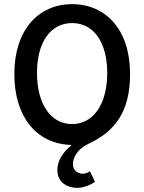

<svg xmlns="http://www.w3.org/2000/svg" viewBox="-20 -686 694 924"><path d="M353 218C380 218 415 205 437 189L413 138C404 144 392 150 378 150C355 150 331 135 331 103C331 71 354 30 406 6C532 -53 606 -147 606 -330C606 -542 490 -666 327 -666C165 -666 49 -542 49 -330C49 -126 153 2 313 11L325 12L316 20C285 46 256 86 256 132C256 188 298 218 353 218ZM158 -335C158 -482 223 -575 327 -575C431 -575 496 -482 496 -335C496 -187 431 -89 327 -89C223 -89 158 -187 158 -335Z"/></svg>

Font: Falling Sky
Style: Light
Weight: 400
Designer: Paul D. Hunt
Foundry: Adobe Systems Incorporated
Version: Version 1.02